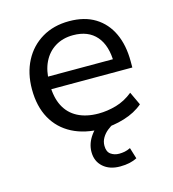

<svg xmlns="http://www.w3.org/2000/svg" viewBox="-105 -588 784 870"><g transform="rotate(-15 287.0 -153.0)"><path d="M319 9Q237 9 178 -21.5Q119 -52 87.5 -109Q56 -166 56 -246Q56 -321 86 -378.5Q116 -436 170.5 -468.5Q225 -501 298 -501Q370 -501 419.5 -470.5Q469 -440 495 -384.5Q521 -329 521 -253V-224H121V-283H464L446 -265Q446 -347 408 -391Q370 -435 299 -435Q251 -435 215 -413Q179 -391 159.5 -351Q140 -311 140 -256V-247Q140 -186 161 -145Q182 -104 222.5 -83Q263 -62 320 -62Q361 -62 403 -74Q445 -86 482 -116L511 -54Q475 -23 422.5 -7Q370 9 319 9ZM352 195Q303 195 273 168.5Q243 142 243 98Q243 58 269.5 21.5Q296 -15 341 -37L373 0Q358 7 342.5 19.5Q327 32 317 49Q307 66 307 86Q307 114 323.5 126Q340 138 363 138Q376 138 389 135.5Q402 133 416 126L432 178Q417 186 397 190.5Q377 195 352 195Z"/></g></svg>

Font: Nunito Sans 9pt
Style: Regular
Weight: 400
Version: Version 3.101;gftools[0.9.27]